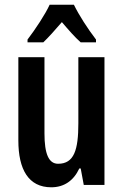

<svg xmlns="http://www.w3.org/2000/svg" viewBox="-20 -786 524 816"><path d="M294 -766H191C173 -726 130 -661 97 -618V-606H164C185 -626 213 -657 243 -692C272 -658 298 -628 323 -606H388V-618C352 -665 316 -721 294 -766ZM424 -543H313V-262C313 -149 295 -90 227 -90C187 -90 169 -132 169 -219V-543H58V-189C58 -66 101 10 198 10C252 10 293 -18 317 -70H323L336 0H424Z"/></svg>

Font: Noto Sans Lao Looped ExtraCondensed SemiBold
Style: Regular
Weight: 600
Width: 2
Designer: Mark Frömberg, Ben Mitchell
Foundry: The Fontpad Ltd
Version: Version 1.002